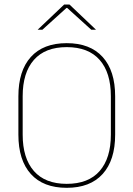

<svg xmlns="http://www.w3.org/2000/svg" viewBox="-20 -844 606 872"><path d="M283 9Q176.5 9 120 -53.8Q63.5 -116.5 63.5 -232.5V-406.5Q63.5 -522.5 120 -585.2Q176.5 -648 283 -648Q389.5 -648 446.2 -585.2Q503 -522.5 503 -406.5V-232.5Q503 -116.5 446.2 -53.8Q389.5 9 283 9ZM283 -9Q381.5 -9 432.5 -67.2Q483.5 -125.5 483.5 -232.5V-407Q483.5 -514 432.5 -572Q381.5 -630 283 -630Q185 -630 134 -572Q83 -514 83 -407V-232.5Q83 -125.5 134 -67.2Q185 -9 283 -9ZM151.5 -709.5 271.5 -823.5H295.5L415.5 -709.5V-709H394.5L285 -808H282L172.5 -709H151.5Z"/></svg>

Font: Anek Devanagari Thin
Style: Regular
Weight: 250
Designer: Kailash Malviya (Devanagari) & Yesha Goshar (Latin)
Foundry: Ek Type
Version: Version 1.003